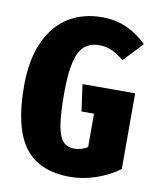

<svg xmlns="http://www.w3.org/2000/svg" viewBox="-82 -778 716 862"><g transform="rotate(10 275.5 -347.5)"><path d="M519 -626 437 -539Q406 -564 380.5 -575.5Q355 -587 324 -587Q283 -587 257 -565.5Q231 -544 218 -491.5Q205 -439 205 -347Q205 -251 214 -200Q223 -149 242 -129.5Q261 -110 293 -110Q325 -110 353 -128V-280H296L279 -402H519V-57Q472 -22 412.5 -2Q353 18 297 18Q154 18 88 -70.5Q22 -159 22 -348Q22 -470 60 -552Q98 -634 163.5 -673.5Q229 -713 315 -713Q377 -713 428.5 -689.5Q480 -666 519 -626Z"/></g></svg>

Font: Fira Sans Extra Condensed ExtraBold
Style: Regular
Weight: 800
Width: 1
Designer: Carrois Corporate & Edenspiekermann AG
Foundry: Carrois Corporate GbR & Edenspiekermann AG
Version: Version 4.203